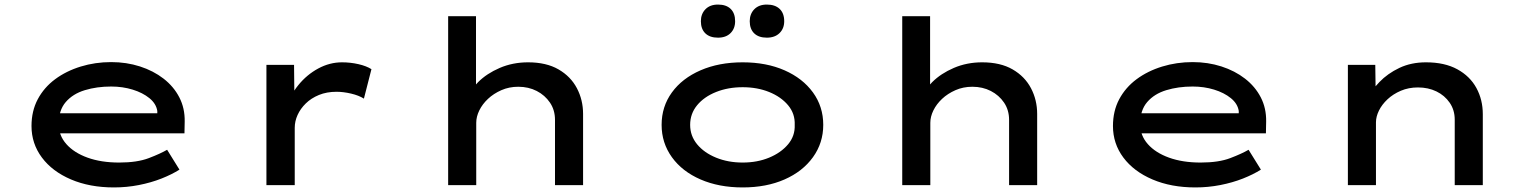

<svg xmlns="http://www.w3.org/2000/svg" viewBox="-20 -811 6729 841"><path d="M479 10Q373 10 291 -25Q209 -60 163.5 -121Q118 -182 118 -259Q118 -325 145.5 -376.5Q173 -428 221.5 -464Q270 -500 333.5 -519.5Q397 -539 467 -539Q534 -539 593 -520Q652 -501 696.5 -466.5Q741 -432 765.5 -384.5Q790 -337 789 -279L788 -227H221L198 -315H685L669 -303V-325Q664 -357 634.5 -381Q605 -405 561 -418.5Q517 -432 467 -432Q404 -432 351.5 -416Q299 -400 268 -364Q237 -328 237 -268Q237 -218 270.5 -180Q304 -142 363.5 -120.5Q423 -99 502 -99Q581 -99 632 -118.5Q683 -138 712 -155L766 -68Q733 -47 687.5 -29Q642 -11 588.5 -0.5Q535 10 479 10Z M1147 0V-527H1268L1270 -333L1233 -337Q1250 -393 1287 -438.5Q1324 -484 1374 -511Q1424 -538 1478 -538Q1515 -538 1550 -530Q1585 -522 1607 -508L1574 -379Q1552 -393 1518 -401Q1484 -409 1454 -409Q1411 -409 1377 -395Q1343 -381 1319.5 -358Q1296 -335 1283.5 -307.5Q1271 -280 1271 -251V0Z M1943 0V-740H2065V-379L2024 -373Q2036 -413 2074 -451Q2112 -489 2169 -513.5Q2226 -538 2293 -538Q2373 -538 2426.5 -507Q2480 -476 2507 -424.5Q2534 -373 2534 -312V0H2411V-286Q2411 -329 2389 -361.5Q2367 -394 2331 -412.5Q2295 -431 2250 -431Q2210 -431 2176 -416Q2142 -401 2117.5 -378Q2093 -355 2079.5 -327.5Q2066 -300 2066 -273V0H2005Q1974 0 1958.5 0Q1943 0 1943 0Z M3233 10Q3129 10 3048.5 -25Q2968 -60 2923 -122.5Q2878 -185 2878 -264Q2878 -344 2923 -406Q2968 -468 3048.5 -503Q3129 -538 3233 -538Q3337 -538 3416.5 -503Q3496 -468 3541 -406Q3586 -344 3586 -264Q3586 -185 3541 -122.5Q3496 -60 3416.5 -25Q3337 10 3233 10ZM3233 -99Q3297 -99 3349 -120.5Q3401 -142 3432 -179Q3463 -216 3461 -264Q3463 -313 3432 -350Q3401 -387 3349 -408Q3297 -429 3233 -429Q3169 -429 3116.5 -408Q3064 -387 3033.5 -350Q3003 -313 3003 -264Q3003 -216 3033.5 -179Q3064 -142 3116.5 -120.5Q3169 -99 3233 -99ZM3339 -646Q3303 -646 3283.5 -665Q3264 -684 3264 -718Q3264 -750 3284 -770.5Q3304 -791 3339 -791Q3375 -791 3395 -772Q3415 -753 3415 -718Q3415 -686 3394.5 -666Q3374 -646 3339 -646ZM3125 -646Q3089 -646 3069.5 -665Q3050 -684 3050 -718Q3050 -750 3070 -770.5Q3090 -791 3125 -791Q3161 -791 3180.5 -772Q3200 -753 3200 -718Q3200 -686 3180 -666Q3160 -646 3125 -646Z M3932 0V-740H4054V-379L4013 -373Q4025 -413 4063 -451Q4101 -489 4158 -513.5Q4215 -538 4282 -538Q4362 -538 4415.5 -507Q4469 -476 4496 -424.5Q4523 -373 4523 -312V0H4400V-286Q4400 -329 4378 -361.5Q4356 -394 4320 -412.5Q4284 -431 4239 -431Q4199 -431 4165 -416Q4131 -401 4106.5 -378Q4082 -355 4068.5 -327.5Q4055 -300 4055 -273V0H3994Q3963 0 3947.5 0Q3932 0 3932 0Z M5216 10Q5110 10 5028 -25Q4946 -60 4900.5 -121Q4855 -182 4855 -259Q4855 -325 4882.5 -376.5Q4910 -428 4958.5 -464Q5007 -500 5070.5 -519.5Q5134 -539 5204 -539Q5271 -539 5330 -520Q5389 -501 5433.5 -466.5Q5478 -432 5502.5 -384.5Q5527 -337 5526 -279L5525 -227H4958L4935 -315H5422L5406 -303V-325Q5401 -357 5371.5 -381Q5342 -405 5298 -418.5Q5254 -432 5204 -432Q5141 -432 5088.5 -416Q5036 -400 5005 -364Q4974 -328 4974 -268Q4974 -218 5007.5 -180Q5041 -142 5100.5 -120.5Q5160 -99 5239 -99Q5318 -99 5369 -118.5Q5420 -138 5449 -155L5503 -68Q5470 -47 5424.5 -29Q5379 -11 5325.5 -0.5Q5272 10 5216 10Z M5884 0V-527H6004L6006 -379L5965 -374Q5986 -414 6022 -451.5Q6058 -489 6109.5 -513.5Q6161 -538 6226 -538Q6308 -538 6363.5 -507.5Q6419 -477 6447 -425.5Q6475 -374 6475 -311V0H6352V-287Q6352 -329 6330 -361Q6308 -393 6272 -410.5Q6236 -428 6191 -428Q6150 -428 6116 -413.5Q6082 -399 6057.5 -376Q6033 -353 6020 -326.5Q6007 -300 6007 -275V0H5946Q5915 0 5899.5 0Q5884 0 5884 0Z"/></svg>

Font: Lexend Zetta Medium
Style: Regular
Weight: 500
Designer: Bonnie Shaver-Troup, Thomas Jockin
Foundry: Lexend
Version: Version 1.007